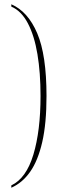

<svg xmlns="http://www.w3.org/2000/svg" viewBox="-20 -765 278 900"><path d="M33 104Q103 71 136.5 -40.5Q170 -152 170 -315Q170 -424 155.5 -511Q141 -598 110.5 -656Q80 -714 33 -734V-745Q111 -711 154.5 -609Q198 -507 198 -315Q198 -186 178 -99Q158 -12 121.5 40Q85 92 33 115Z"/></svg>

Font: Noto Serif Display Condensed Thin
Style: Regular
Weight: 100
Width: 3
Designer: Monotype Design Team
Foundry: Monotype Imaging Inc.
Version: Version 2.009